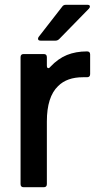

<svg xmlns="http://www.w3.org/2000/svg" viewBox="-20 -783 417 803"><path d="M79 0Q66 0 66 -13V-544Q66 -557 79 -557H163Q176 -557 176 -544V-509Q176 -498 182 -498Q187 -498 191 -504Q223 -538 260 -553Q297 -568 344 -568Q357 -568 357 -555V-473Q357 -460 344 -460H327Q260 -460 223 -423Q176 -378 176 -275V-13Q176 0 163 0ZM150 -613Q139 -613 139 -621Q139 -625 142 -629L240 -755Q245 -763 256 -763H345Q356 -763 356 -756Q356 -751 352 -747L228 -620Q221 -613 212 -613Z"/></svg>

Font: Open Sauce Two Medium
Style: Regular
Weight: 500
Designer: Alfredo Marco Pradil
Foundry: Creative Sauce Fz LLC
Version: Version 1.477